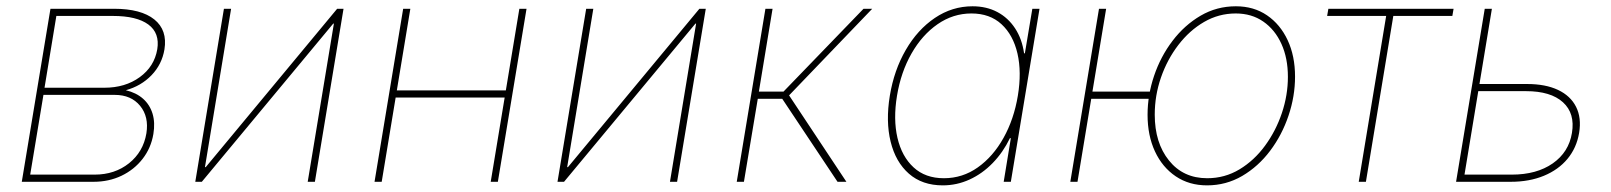

<svg xmlns="http://www.w3.org/2000/svg" viewBox="-20 -570 5051 602"><path d="M48.3 0 138.2 -542.5H337.4Q422.4 -542.5 463.9 -509Q505.4 -475.6 495.6 -415Q487.8 -368.2 455.1 -334.2Q422.4 -300.3 374.5 -287.1Q407.2 -279.3 428.5 -260.5Q449.7 -241.7 458.3 -213.6Q466.8 -185.5 460.9 -149.9Q453.6 -106 427.2 -72Q400.9 -38.1 361.1 -19Q321.3 0 273.4 0ZM74.7 -22.5H276.9Q339.8 -22.5 384.5 -58.1Q429.2 -93.8 439 -151.9Q447.3 -204.1 419.2 -238.3Q391.1 -272.5 339.8 -272.5H116.2ZM119.6 -294.9H307.1Q372.6 -294.9 418.2 -328.1Q463.9 -361.3 473.1 -415.5Q481.4 -466.3 445.1 -493.2Q408.7 -520 334 -520H156.7Z M967.3 0H944.8L1026.9 -496.1H1024.9L612.8 0H592.3L682.1 -542.5H704.6L622.6 -45.9H625L1037.1 -542.5H1057.1Z M1577.1 -286.6 1573.2 -264.2H1212.9L1216.8 -286.6ZM1266.6 -542.5 1176.8 0H1154.3L1244.1 -542.5ZM1630.9 -542.5 1541 0H1518.6L1608.4 -542.5Z M2103 0H2080.6L2162.6 -496.1H2160.6L1748.5 0H1728L1817.9 -542.5H1840.3L1758.3 -45.9H1760.7L2172.9 -542.5H2192.9Z M2290 0 2379.9 -542.5H2402.3L2359.4 -282.7H2436.5L2687.5 -542.5H2714.8L2454.1 -271L2633.8 0H2606L2432.6 -260.3H2356L2312.5 0Z M2936 11.2Q2871.6 11.2 2829.8 -25.4Q2788.1 -62 2772.5 -125.7Q2756.8 -189.5 2770 -270Q2783.2 -350.1 2820.1 -413.6Q2856.9 -477.1 2911.1 -513.7Q2965.3 -550.3 3029.3 -550.3Q3073.2 -550.3 3107.2 -532.2Q3141.1 -514.2 3162.8 -481Q3184.6 -447.8 3190.9 -402.8H3193.4L3216.8 -542.5H3239.3L3149.4 0H3127L3149.4 -136.7H3146.5Q3125 -92.3 3092.5 -58.8Q3060.1 -25.4 3020 -7.1Q2980 11.2 2936 11.2ZM2939.5 -11.2Q2998 -11.2 3045.9 -45.2Q3093.8 -79.1 3126.5 -137.7Q3159.2 -196.3 3171.4 -270Q3183.6 -343.8 3170.2 -402.1Q3156.7 -460.4 3120.1 -494.1Q3083.5 -527.8 3025.9 -527.8Q2968.3 -527.8 2919.7 -494.1Q2871.1 -460.4 2837.9 -402.1Q2804.7 -343.8 2792.5 -270Q2780.3 -196.3 2793.9 -137.7Q2807.6 -79.1 2844.5 -45.2Q2881.3 -11.2 2939.5 -11.2Z M3335.9 0 3425.8 -542.5H3448.2L3358.4 0ZM3394 -260.3 3397.5 -282.7H3597.7L3594.2 -260.3ZM3764.6 11.2Q3708.5 11.2 3666.5 -17.1Q3624.5 -45.4 3601.3 -95.2Q3578.1 -145 3578.1 -210Q3578.1 -272 3598.6 -332.5Q3619.1 -393.1 3656.5 -442.1Q3693.8 -491.2 3744.4 -520.8Q3794.9 -550.3 3855 -550.3Q3911.1 -550.3 3952.6 -522Q3994.1 -493.7 4017.3 -444.1Q4040.5 -394.5 4040.5 -329.6Q4040.5 -268.1 4020 -207.3Q3999.5 -146.5 3962.4 -97.2Q3925.3 -47.9 3874.8 -18.3Q3824.2 11.2 3764.6 11.2ZM3765.1 -11.2Q3820.3 -11.2 3866.5 -39.1Q3912.6 -66.9 3946.5 -113.3Q3980.5 -159.7 3999.3 -215.8Q4018.1 -272 4018.1 -329.1Q4018.1 -387.7 3997.8 -432.4Q3977.5 -477.1 3940.9 -502.4Q3904.3 -527.8 3854.5 -527.8Q3801.3 -527.8 3755.4 -501.2Q3709.5 -474.6 3674.6 -429Q3639.6 -383.3 3620.1 -326.9Q3600.6 -270.5 3600.6 -210.4Q3600.6 -122.1 3645.3 -66.7Q3689.9 -11.2 3765.1 -11.2Z M4240.2 0 4326.2 -520H4141.1L4145 -542.5H4537.6L4533.7 -520H4348.6L4262.7 0Z M4609.4 -306.6H4768.1Q4825.7 -306.6 4865 -288.1Q4904.3 -269.5 4921.6 -235.1Q4939 -200.7 4931.2 -153.3Q4923.3 -106.4 4894.8 -72Q4866.2 -37.6 4820.6 -18.8Q4774.9 0 4716.8 0H4545.4L4635.3 -542.5H4657.7L4571.8 -22.5H4720.2Q4797.9 -22.5 4848.4 -57.6Q4898.9 -92.8 4908.7 -153.3Q4918.9 -214.4 4880.6 -249.3Q4842.3 -284.2 4764.6 -284.2H4605.5Z"/></svg>

Font: Inter 16pt Thin
Style: Italic
Weight: 250
Italic angle: -9.3988°
Version: Version 4.001;git-66647c0bb